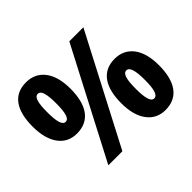

<svg xmlns="http://www.w3.org/2000/svg" viewBox="-160 -952 1189 1189"><g transform="rotate(-45 434.5 -357.5)"><path d="M187 -724.1C76.2 -724.1 22.9 -642.1 22.9 -501C22.9 -430.2 37.6 -375 66.4 -335.4C95.2 -295.9 135.7 -275.9 187 -275.9C300.3 -275.9 355 -359.9 355 -501C355 -571.8 340.3 -626.5 310.5 -665.5C280.8 -704.6 239.7 -724.1 187 -724.1ZM189 -622.1C216.8 -622.1 228 -582.5 228 -500C228 -417.5 216.8 -377 189 -377C161.1 -377 149.9 -417.5 149.9 -500C149.9 -582.5 161.1 -622.1 189 -622.1ZM557.1 -713.9 185.1 0H308.1L680.2 -713.9ZM678.2 -439C568.8 -439 513.2 -356.9 513.2 -215.8C513.2 -145 527.8 -90.3 557.1 -50.8C586.4 -11.2 627 8.8 678.2 8.8C790 8.8 845.2 -74.7 845.2 -215.8C845.2 -286.6 830.6 -341.3 801.3 -380.4C771.5 -419.4 730.5 -439 678.2 -439ZM679.2 -336.9C707 -336.9 719.2 -296.4 719.2 -214.8C719.2 -132.3 707 -91.8 679.2 -91.8C651.4 -91.8 640.1 -133.3 640.1 -214.8C640.1 -296.4 651.4 -336.9 679.2 -336.9Z"/></g></svg>

Font: Avrile Sans
Style: Bold
Weight: 700
Designer: Monotype Design Team, Google (font), Stefan Peev (BGR Cyrillic), Cristiano Sobral (main changes)
Foundry: The Avrile Sans Project Authors
Version: Version 3.110